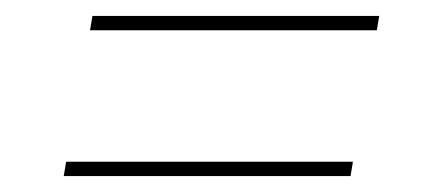

<svg xmlns="http://www.w3.org/2000/svg" viewBox="-20 -415 540 241"><path d="M93 -377 96 -395H456L453 -377ZM60 -194 63 -212H423L420 -194Z"/></svg>

Font: DM Sans 28pt Thin
Style: Italic
Weight: 250
Italic angle: -10°
Version: Version 4.004;gftools[0.9.30]